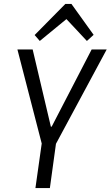

<svg xmlns="http://www.w3.org/2000/svg" viewBox="-20 -950 559 970"><path d="M68 -700H145L237 -310H241L443 -700H519L263 -224H191ZM196 -262H268L232 0H159ZM155 -773 310 -930H341L453 -774L419 -743L303 -867H332L181 -743Z"/></svg>

Font: Pathway Extreme SemiCondensed Light
Style: Italic
Weight: 300
Width: 4
Italic angle: -8°
Version: Version 1.001;gftools[0.9.26]